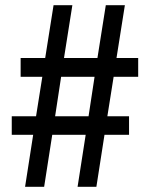

<svg xmlns="http://www.w3.org/2000/svg" viewBox="-20 -715 586 735"><path d="M25 -199V-270H118L142 -421H59V-493H153L185 -695H257L225 -493H353L385 -695H458L426 -493H509V-421H415L391 -270H474V-199H380L349 0H277L308 -199H180L149 0H76L107 -199ZM214 -421 191 -270H319L342 -421Z"/></svg>

Font: Ruda
Style: Regular
Weight: 400
Designer: Mariela Monsalve, Angelina Sanchez
Foundry: Mariela Monsalve, Angelina Sanchez
Version: Version 1.002